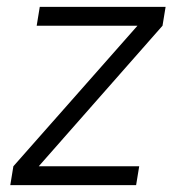

<svg xmlns="http://www.w3.org/2000/svg" viewBox="-20 -540 540 560"><path d="M10 0 19 -55 381 -465H87L96 -520H463L454 -465L93 -55H386L377 0Z"/></svg>

Font: Iosevka SS04 Light
Style: Italic
Weight: 300
Italic angle: -9°
Monospace: yes
Designer: Belleve Invis
Foundry: Belleve Invis
Version: Version 19.0.0; ttfautohint (v1.8.4)